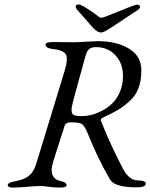

<svg xmlns="http://www.w3.org/2000/svg" viewBox="-20 -843 679 868"><path d="M598 -822Q613 -822 613 -812Q613 -806 606 -800L482 -718Q449 -696 437 -696Q420 -696 400 -718L328 -800Q322 -808 322 -812Q322 -823 336 -823Q345 -823 376 -803Q407 -783 427 -767Q436 -759 455 -767Q590 -822 598 -822ZM220 -111Q197 -36 256 -24Q281 -19 281 -6Q281 5 251 5Q224 5 201 1.5Q178 -2 162 -2Q138 -2 101 1.5Q64 5 39 5Q15 5 15 -6Q15 -18 51 -24Q89 -31 110.5 -48Q132 -65 143 -100L272 -522Q289 -578 277.5 -597.5Q266 -617 216 -622Q186 -625 186 -642Q186 -653 222 -653Q227 -653 266.5 -652.5Q306 -652 311 -652Q331 -652 370.5 -654.5Q410 -657 422 -657Q506 -657 562.5 -623.5Q619 -590 619 -524Q619 -479 606 -444.5Q593 -410 565.5 -385.5Q538 -361 513 -346Q488 -331 446 -312Q432 -306 437 -295Q478 -191 537 -78Q565 -27 605 -27Q639 -27 639 -13Q639 4 597 4Q498 4 477 -32Q421 -129 376 -241Q362 -275 350 -282.5Q338 -290 300 -290Q277 -290 272 -274ZM304 -356Q301 -331 311.5 -324.5Q322 -318 350 -318Q369 -318 391 -323Q413 -328 439.5 -341.5Q466 -355 487 -375Q508 -395 522 -427.5Q536 -460 536 -500Q536 -557 501.5 -593.5Q467 -630 414 -630Q393 -630 382.5 -620.5Q372 -611 366 -588Q306 -374 304 -356Z"/></svg>

Font: EB Garamond 12
Style: Italic
Weight: 400
Italic angle: -17°
Version: Version 0.016; ttfautohint (v1.8.4)